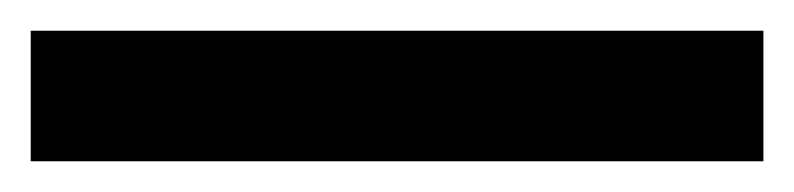

<svg xmlns="http://www.w3.org/2000/svg" viewBox="-23 -865 517 125"><path d="M474 -760V-845H-3V-760Z"/></svg>

Font: Noto Sans Tamil Condensed SemiBold
Style: Regular
Weight: 600
Width: 3
Designer: Jelle Bosma - Monotype Design Team
Foundry: Monotype Imaging Inc.
Version: Version 2.004